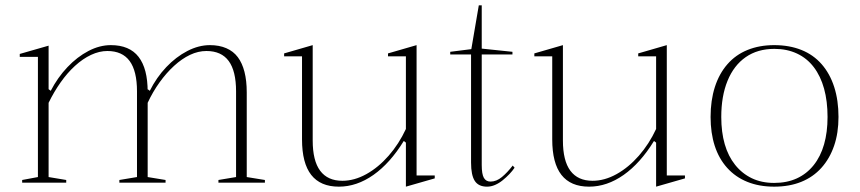

<svg xmlns="http://www.w3.org/2000/svg" viewBox="-20 -684 3219 719"><path d="M63 0V-10L122 -21V-471H54V-482L162 -513V-350L170 -344Q196 -394 232.5 -432.5Q269 -471 311 -493Q353 -515 395 -515Q430 -515 456 -504Q482 -493 499 -471Q516 -449 524.5 -416.5Q533 -384 533 -340V-21L600 -10V0H427V-10L493 -21V-342Q493 -418 465.5 -455.5Q438 -493 382 -493Q352 -493 321 -478.5Q290 -464 261 -437.5Q232 -411 207 -375.5Q182 -340 162 -299V-21L228 -10V0ZM798 0V-10L864 -21V-342Q864 -418 836.5 -455.5Q809 -493 753 -493Q722 -493 691.5 -478.5Q661 -464 632 -437.5Q603 -411 577.5 -375.5Q552 -340 533 -299V-350L541 -344Q566 -394 602.5 -432.5Q639 -471 681.5 -493Q724 -515 766 -515Q801 -515 827.5 -503.5Q854 -492 870.5 -470Q887 -448 895.5 -415Q904 -382 904 -338V-21L972 -10V0Z M1249 15Q1180 15 1145.5 -29Q1111 -73 1111 -162V-473H1044V-484L1151 -515V-158Q1151 -82 1179 -44.5Q1207 -7 1262 -7Q1307 -7 1352 -32Q1397 -57 1435.5 -101Q1474 -145 1500 -201V-473H1433V-484L1540 -515V-27H1608V-16L1500 15V-150L1492 -156Q1441 -73 1378.5 -29Q1316 15 1249 15Z M1804 15Q1772 15 1758 -6.5Q1744 -28 1744 -75V-480H1666V-490L1745 -500L1773 -664H1784V-502L1899 -490V-480H1784V-66Q1784 -32 1792 -18Q1800 -4 1817 -4Q1839 -4 1859.5 -21Q1880 -38 1900 -64L1907 -56Q1899 -44 1887.5 -32Q1876 -20 1862.5 -9Q1849 2 1834 8.5Q1819 15 1804 15Z M2186 15Q2117 15 2082.5 -29Q2048 -73 2048 -162V-473H1981V-484L2088 -515V-158Q2088 -82 2116 -44.5Q2144 -7 2199 -7Q2244 -7 2289 -32Q2334 -57 2372.5 -101Q2411 -145 2437 -201V-473H2370V-484L2477 -515V-27H2545V-16L2437 15V-150L2429 -156Q2378 -73 2315.5 -29Q2253 15 2186 15Z M2879 -515Q2936 -515 2981 -497Q3026 -479 3057 -443.5Q3088 -408 3104 -358Q3120 -308 3120 -246Q3120 -186 3103.5 -138Q3087 -90 3056 -55.5Q3025 -21 2980.5 -3Q2936 15 2879 15Q2823 15 2778.5 -3Q2734 -21 2703 -55.5Q2672 -90 2656.5 -138Q2641 -186 2641 -246Q2641 -308 2657 -358Q2673 -408 2704 -443.5Q2735 -479 2779.5 -497Q2824 -515 2879 -515ZM2880 -501Q2817 -501 2772.5 -470Q2728 -439 2704.5 -381.5Q2681 -324 2681 -246Q2681 -189 2694 -144Q2707 -99 2733 -66.5Q2759 -34 2795.5 -16.5Q2832 1 2879 1Q2927 1 2964 -16Q3001 -33 3027 -65.5Q3053 -98 3066 -143.5Q3079 -189 3079 -246Q3079 -305 3066 -352Q3053 -399 3027.5 -432.5Q3002 -466 2964.5 -483.5Q2927 -501 2880 -501Z"/></svg>

Font: Kalnia ExtraLight
Style: Regular
Weight: 250
Designer: Frida Medrano
Foundry: Frida Medrano
Version: Version 1.105